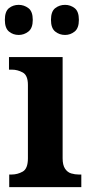

<svg xmlns="http://www.w3.org/2000/svg" viewBox="-22 -771 371 791"><path d="M16 0V-52H26Q50 -52 71.5 -64Q93 -76 93 -119V-421Q93 -461 71.5 -472.5Q50 -484 28 -484H15V-536H236V-119Q236 -91 246 -76Q256 -61 271.5 -56.5Q287 -52 302 -52H313V0ZM246 -627Q223 -627 205.5 -641Q188 -655 188 -689Q188 -724 205.5 -737.5Q223 -751 246 -751Q268 -751 285.5 -737.5Q303 -724 303 -689Q303 -655 285.5 -641Q268 -627 246 -627ZM55 -627Q32 -627 15 -641Q-2 -655 -2 -689Q-2 -724 15 -737.5Q32 -751 55 -751Q77 -751 95 -737.5Q113 -724 113 -689Q113 -655 95 -641Q77 -627 55 -627Z"/></svg>

Font: Noto Serif Thai SemiCondensed
Style: Bold
Weight: 700
Width: 4
Designer: Monotype Design Team
Foundry: Monotype Imaging Inc.
Version: Version 2.002; ttfautohint (v1.8.4.7-5d5b)